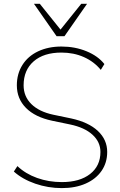

<svg xmlns="http://www.w3.org/2000/svg" viewBox="-20 -968 622 996"><path d="M300.8 -23.4Q393.6 -23.4 447.3 -65.4Q501 -107.4 501 -179.7Q501 -231.4 460 -269Q418.9 -306.6 343.8 -322.3Q281.2 -335.9 250 -341.8Q162.1 -360.4 114.7 -408.2Q67.4 -456.1 67.4 -525.4Q67.4 -585 96.2 -630.9Q125 -676.8 177.7 -701.7Q230.5 -726.6 298.8 -726.6Q369.1 -726.6 428.7 -702.1Q488.3 -677.7 521.5 -635.7L502.9 -605.5Q467.8 -648.4 415 -671.9Q362.3 -695.3 298.8 -695.3Q207 -695.3 154.8 -649.9Q102.5 -604.5 102.5 -525.4Q102.5 -467.8 142.6 -428.2Q182.6 -388.7 255.9 -373L349.6 -353.5Q439.5 -334 487.8 -288.6Q536.1 -243.2 536.1 -179.7Q536.1 -124 506.8 -81.5Q477.5 -39.1 424.3 -15.6Q371.1 7.8 300.8 7.8Q229.5 7.8 163.1 -15.1Q96.7 -38.1 51.8 -78.1L70.3 -106.4Q112.3 -66.4 172.4 -44.9Q232.4 -23.4 300.8 -23.4ZM156.2 -948.2H186.5L293.9 -814.5L401.4 -948.2H431.6L314.5 -780.3H273.4Z"/></svg>

Font: Min Sans VF VF
Style: Regular
Weight: 400
Designer: Jinseong-Kim, NotoSansCJK, Nunito
Foundry: Jinseong-Kim
Version: Version 1.420;Glyphs 3.1.2 (3151)